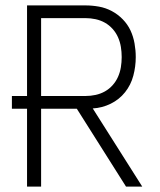

<svg xmlns="http://www.w3.org/2000/svg" viewBox="-20 -690 590 710"><path d="M446 0 264 -288H132V0H80V-288H24V-335H80V-670H296Q321 -670 346 -665.5Q371 -661 393.5 -649Q416 -637 434 -618.5Q452 -600 462.5 -577.5Q473 -555 477.5 -529.5Q482 -504 482 -479Q482 -444 473 -410Q464 -376 442.5 -349Q421 -322 389.5 -306.5Q358 -291 323 -289L506 0ZM296 -335Q315 -335 333.5 -339Q352 -343 368 -352Q384 -361 396.5 -375Q409 -389 416.5 -406Q424 -423 427 -441.5Q430 -460 430 -479Q430 -498 427 -516.5Q424 -535 416.5 -552Q409 -569 396.5 -583Q384 -597 368 -606Q352 -615 333.5 -619Q315 -623 296 -623H132V-335Z"/></svg>

Font: Lode Dark
Style: Regular
Weight: 400
Monospace: yes
Designer: Belleve Invis
Foundry: Belleve Invis
Version: Version 29.2.0; ttfautohint (v1.8.3)